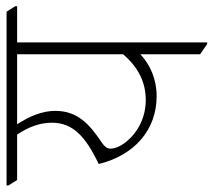

<svg xmlns="http://www.w3.org/2000/svg" viewBox="-80 -608 667 600"><g transform="rotate(-90 254.0 -308.5)"><path d="M253 -153C306 -153 351 -173 384 -204V-17L416 5H421V-589H534V-595L517 -622H-26V-616L-9 -589H133C156 -554 170 -520 170 -480C170 -415 127 -375 41 -334C68 -223 147 -153 253 -153ZM114 -244C98 -262 89 -282 89 -297C89 -308 95 -315 106 -323C168 -364 207 -402 207 -470C207 -509 191 -550 165 -589H384V-258C345 -212 298 -187 241 -187C191 -187 145 -208 114 -244Z"/></g></svg>

Font: Noto Serif Devanagari SemiCondensed ExtraLight
Style: Regular
Weight: 200
Width: 4
Designer: Universal Thirst, Indian Type Foundry and the Monotype Design Team
Foundry: Monotype Imaging Inc.
Version: Version 2.004